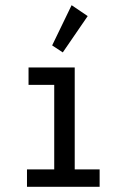

<svg xmlns="http://www.w3.org/2000/svg" viewBox="-20 -720 490 740"><path d="M84 0V-67H189V-393H90V-460H268V-67H364V0ZM222 -518 181 -545 256 -700 318 -658Z"/></svg>

Font: Inconsolata SemiCondensed Medium
Style: Regular
Weight: 500
Width: 4
Monospace: yes
Designer: Raph Levien, Cyreal, Brenton Simpson
Foundry: Raph Levien, Cyreal, Google
Version: Version 3.001; ttfautohint (v1.8.2.53-6de2)